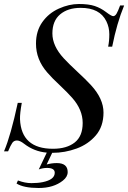

<svg xmlns="http://www.w3.org/2000/svg" viewBox="-38 -742 634 950"><path d="M243.2 64.9Q296.9 64.9 296.9 109.4Q296.9 132.8 273.4 151.4Q227.1 188.5 152.8 188.2Q78.6 188 43.9 166L50.8 150.9Q85.4 164.1 117.4 164.1Q149.4 164.1 173.3 159.2Q232.9 147 232.9 112.8Q232.9 88.9 194.8 88.9Q174.3 88.9 153.8 96.2L193.4 13.2Q130.9 7.8 81.1 -30.8Q60.5 -46.9 45.9 -46.9Q31.2 -46.9 22.9 -35.2Q14.6 -23.4 2 6.8H-18.1Q15.6 -72.8 49.8 -232.9H69.8Q60.1 -180.2 61 -151.9Q67.4 -5.9 224.1 -5.9Q292 -5.9 331.5 -36.9Q371.1 -67.9 371.1 -133.5Q371.1 -199.2 319.3 -257.8Q297.9 -282.2 258.8 -319.3Q219.7 -355.5 196.3 -382.8Q139.6 -447.3 140.1 -526.9Q140.1 -588.4 171.4 -632.6Q202.6 -676.8 253.2 -699.5Q303.7 -722.2 352.3 -722.2Q400.9 -722.2 430.9 -712.2Q460.9 -702.1 487.1 -682.1Q513.2 -662.1 522.2 -662.1Q531.2 -662.1 538.6 -674.3Q545.9 -686.5 556.2 -714.8H576.2Q540 -627 517.1 -511.2H497.1Q502.9 -539.1 502.9 -572.3Q502.9 -606.4 488.3 -636.7Q455.6 -703.6 360.8 -703.1Q297.9 -703.1 259.5 -670.9Q221.2 -638.7 221.2 -576.4Q221.2 -514.2 277.8 -453.1Q301.8 -427.2 344.2 -387.7Q386.7 -348.6 412.6 -320.3Q474.1 -253.4 474.1 -185.1Q474.1 -116.7 436.5 -72.5Q398.9 -28.3 341.1 -7.1Q283.2 14.2 221.2 14.2H220.2L192.9 71.8Q217.8 64.9 243.2 64.9Z"/></svg>

Font: PlayfairDisplaySC-Italic
Style: Italic
Weight: 400
Italic angle: -14°
Designer: Claus Eggers Sørensen
Foundry: Claus Eggers Sørensen
Version: Version 1.004;PS 001.004;hotconv 1.0.70;makeotf.lib2.5.58329